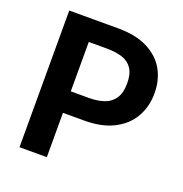

<svg xmlns="http://www.w3.org/2000/svg" viewBox="-126 -812 881 924"><g transform="rotate(20 314.0 -350.0)"><path d="M73 -700H324Q415 -700 475.5 -669Q536 -638 565.5 -585.5Q595 -533 595 -466Q595 -399 565 -345Q535 -291 474 -259Q413 -227 322 -227H213V0H73ZM304 -337Q351 -337 384.5 -349Q418 -361 436.5 -389.5Q455 -418 455 -466Q455 -513 437 -540.5Q419 -568 385.5 -579Q352 -590 305 -590H213V-337Z"/></g></svg>

Font: Moderustic SemiBold
Style: Regular
Weight: 600
Designer: Tural Alisoy
Foundry: TAFT Foundry
Version: Version 2.120